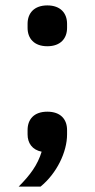

<svg xmlns="http://www.w3.org/2000/svg" viewBox="-20 -552 350 710"><path d="M155 -139C106 -139 82 -111 82 -71V-55C82 -23 99 2 134 9C119 58 92 95 49 138H130C190 89 228 10 228 -55V-71C228 -111 204 -139 155 -139ZM155 -381C204 -381 228 -410 228 -449V-464C228 -503 204 -532 155 -532C106 -532 82 -503 82 -464V-449C82 -410 106 -381 155 -381Z"/></svg>

Font: IBMKR Medm
Style: Regular
Weight: 500
Designer: Mike Abbink; Paul van der Laan; Pieter van Rosmalen; Wujin Sim; Chorong Kim; Dohee Lee;
Foundry: Sandoll Inc.
Version: Version 1.002